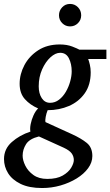

<svg xmlns="http://www.w3.org/2000/svg" viewBox="-51 -718 556 967"><path d="M484.9 -420.9H393.1Q397.5 -409.7 401.6 -391.8Q405.8 -374 405.8 -354Q405.8 -290.5 375.7 -248Q345.7 -205.6 296.4 -184.3Q247.1 -163.1 189 -163.1Q182.6 -147.9 179.2 -129.6Q175.8 -111.3 178.2 -103L312 -42Q357.9 -21 386 1.7Q414.1 24.4 414.1 67.9Q414.1 100.1 392.8 129.2Q371.6 158.2 335.2 180.7Q298.8 203.1 253.9 216.1Q209 229 161.1 229Q95.7 229 53 208.3Q10.3 187.5 -10.3 154.3Q-30.8 121.1 -30.8 83Q-30.8 32.2 8.3 -2.4Q47.4 -37.1 102.1 -55.2Q99.1 -70.8 103.5 -93Q107.9 -115.2 117.7 -137Q127.4 -158.7 141.1 -171.9Q101.1 -189 74.5 -218.5Q47.9 -248 47.9 -295.9Q47.9 -344.7 72 -390.1Q96.2 -435.5 141.4 -464.8Q186.5 -494.1 250 -494.1Q286.1 -494.1 313 -483.6Q339.8 -473.1 349.1 -467.8H484.9ZM310.1 -358.9Q310.1 -396 296.1 -424.1Q282.2 -452.1 252 -452.1Q228 -452.1 203.1 -429.4Q178.2 -406.7 161.1 -368.4Q144 -330.1 144 -283.2Q144 -247.1 159.4 -223.6Q174.8 -200.2 201.2 -200.2Q226.1 -200.2 246.3 -215.8Q266.6 -231.4 280.8 -255.9Q294.9 -280.3 302.5 -307.9Q310.1 -335.4 310.1 -358.9ZM320.8 87.9Q320.8 69.8 310.1 54.7Q299.3 39.6 270 25.9L145 -30.8Q97.2 -19 80.1 8.3Q63 35.6 63 65.9Q63 88.9 76.4 116.2Q89.8 143.6 117.2 163.3Q144.5 183.1 187 183.1Q235.4 183.1 264.6 166.3Q293.9 149.4 307.4 127Q320.8 104.5 320.8 87.9ZM357.9 -641.1Q357.9 -617.7 341.6 -601.3Q325.2 -585 301.8 -585Q278.8 -585 262.5 -601.3Q246.1 -617.7 246.1 -641.1Q246.1 -664.1 262 -681.2Q277.8 -698.2 301.8 -698.2Q325.2 -698.2 341.6 -681.6Q357.9 -665 357.9 -641.1Z"/></svg>

Font: Charis
Style: Italic
Weight: 400
Italic angle: -11°
Designer: Walt Agee, Miriam Martin, Annie Olsen, Victor Gaultney, Lorna Priest, Alan Ward, Bob Hallissy, Martin Hosken, Sharon Cor
Foundry: SIL Global
Version: Version 7.000